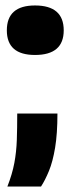

<svg xmlns="http://www.w3.org/2000/svg" viewBox="-20 -552 277 702"><path d="M7 130Q25 84 32.5 43.5Q40 3 41.5 -40.5Q43 -84 43 -137H190Q190 -63 181.5 -12Q173 39 159 73Q145 107 130 130ZM108 -351Q5 -351 5 -441Q5 -532 108 -532Q213 -532 213 -441Q213 -351 108 -351Z"/></svg>

Font: Bricolage Grotesque 10pt ExtraBold
Style: Regular
Weight: 800
Designer: Mathieu Triay
Foundry: Atelier Triay
Version: Version 1.000; ttfautohint (v1.8.4.7-5d5b);gftools[0.9.32]